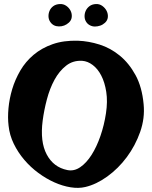

<svg xmlns="http://www.w3.org/2000/svg" viewBox="-20 -938 753 951"><path d="M366.2 -736.3Q418.9 -734.4 473.1 -717.3Q527.3 -700.2 573.2 -662.6Q619.1 -625 651.4 -565.9Q683.6 -506.8 691.4 -421.9Q698.2 -352.5 674.3 -284.7Q650.4 -216.8 608.4 -160.2Q566.4 -103.5 511.7 -64Q457 -24.4 402.3 -11.7Q369.1 -3.9 329.6 -10.3Q290 -16.6 249.5 -34.7Q209 -52.7 170.4 -81.1Q131.8 -109.4 100.6 -146Q69.3 -182.6 48.3 -225.6Q27.3 -268.6 22.5 -315.4Q17.6 -354.5 22 -401.9Q26.4 -449.2 40.5 -496.6Q54.7 -543.9 80.6 -588.4Q106.4 -632.8 146.5 -666.5Q186.5 -700.2 240.7 -719.2Q294.9 -738.3 366.2 -736.3ZM191.4 -340.8Q177.7 -236.3 211.4 -172.9Q245.1 -109.4 313.5 -95.7Q346.7 -88.9 377.4 -109.9Q408.2 -130.9 433.6 -170.9Q459 -210.9 477.5 -264.6Q496.1 -318.4 504.9 -377Q513.7 -435.5 506.3 -482.9Q499 -530.3 481.4 -564Q463.9 -597.7 439 -616.2Q414.1 -634.8 387.7 -636.7Q341.8 -639.6 307.6 -612.8Q273.4 -585.9 250 -543Q226.6 -500 212.4 -446.3Q198.2 -392.6 191.4 -340.8ZM276.4 -918Q293.9 -918.9 308.1 -909.2Q322.3 -899.4 329.6 -884.8Q336.9 -870.1 335.4 -854Q334 -837.9 321.3 -826.2Q299.8 -806.6 271.5 -807.1Q243.2 -807.6 228.5 -830.1Q220.7 -841.8 220.2 -856.4Q219.7 -871.1 225.6 -884.8Q231.4 -898.4 244.1 -907.7Q256.8 -917 276.4 -918ZM455.1 -918Q472.7 -918.9 486.8 -908.7Q501 -898.4 508.3 -883.8Q515.6 -869.1 514.2 -853Q512.7 -836.9 500 -825.2Q489.3 -815.4 476.1 -811Q462.9 -806.6 450.2 -806.6Q437.5 -806.6 425.8 -812.5Q414.1 -818.4 407.2 -829.1Q399.4 -840.8 398.9 -855.5Q398.4 -870.1 404.3 -883.8Q410.2 -897.5 422.9 -907.2Q435.5 -917 455.1 -918Z"/></svg>

Font: Lakki Reddy
Style: Regular
Weight: 400
Designer: Appaji Ambarisha Darbha
Version: Version 1.0.4; ttfautohint (v1.2.42-39fb)